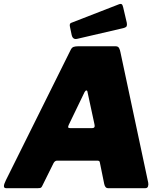

<svg xmlns="http://www.w3.org/2000/svg" viewBox="-36 -984 855 1004"><path d="M-4 0Q-15 0 -15.5 -10Q-16 -20 -5 -42L334 -724Q340 -736 349.5 -739Q359 -742 372 -742H569Q582 -742 587 -732Q592 -722 594 -710L739 -29Q741 -19 738 -9.5Q735 0 724 0H528Q514 0 509 -22L486 -135Q485 -144 473 -144H263Q251 -144 244 -131L184 -10Q181 -4 177 -2Q173 0 162 0H-4ZM446 -314Q463 -314 458 -334L422 -501Q421 -511 416 -511Q411 -511 406 -502L323 -330Q319 -320 321 -317Q323 -314 332 -314ZM627 -865Q629 -854 626.5 -847.5Q624 -841 609 -837L368 -781Q355 -778 348 -784Q341 -790 339 -800L330 -843Q326 -860 335 -864L587 -962Q594 -965 599.5 -962.5Q605 -960 608 -946Z"/></svg>

Font: Libre Franklin Thin Black
Style: Italic
Weight: 900
Italic angle: -8°
Version: Version 2.000